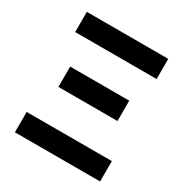

<svg xmlns="http://www.w3.org/2000/svg" viewBox="-170 -877 975 1013"><g transform="rotate(30 318.0 -370.0)"><path d="M59 0H578V-124H59ZM138 -322H498V-446H138ZM70 -617H566V-740H70Z"/></g></svg>

Font: Noto Sans Mono CJK JP Bold
Style: Regular
Weight: 700
Designer: Ryoko NISHIZUKA (kana & ideographs); Paul D. Hunt (Latin, Greek & Cyrillic); Wenlong ZHANG (bopomofo); Sandoll Communica
Foundry: Adobe Systems Incorporated
Version: Version 1.004;PS 1.004;hotconv 1.0.82;makeotf.lib2.5.63406